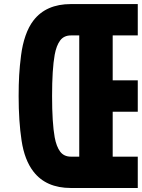

<svg xmlns="http://www.w3.org/2000/svg" viewBox="-20 -937 707 957"><path d="M252.6 -252.6Q261.1 -206.4 279.9 -181.3Q298.8 -156.2 333.3 -156.2H375V-760.4H333.3Q298.8 -760.4 279.9 -735.4Q261.1 -710.3 252.6 -664.1Q239.6 -591.8 239.6 -458.3Q239.6 -324.9 252.6 -252.6ZM72.9 -458.3Q72.9 -515.6 75.5 -561.5Q78.1 -607.4 85 -661.1Q91.8 -714.8 107.4 -759.4Q123 -804 146.5 -834.6Q209.6 -916.7 333.3 -916.7H666.7V-760.4H541.7V-536.5H666.7V-380.2H541.7V-156.2H666.7V0H333.3Q209.6 0 146.5 -82Q102.2 -139.3 87.6 -236Q72.9 -332.7 72.9 -458.3Z"/></svg>

Font: Monoid
Style: Bold
Weight: 700
Width: 4
Designer: Andreas Larsen (@larsenwork)
Version: Version 0.61